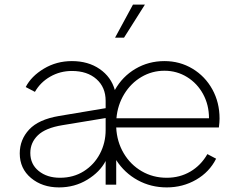

<svg xmlns="http://www.w3.org/2000/svg" viewBox="-20 -804 1042 836"><path d="M66 -136Q66 -196 107 -240Q148 -284 237 -299L440 -333V-365Q440 -424 400 -459.5Q360 -495 293 -495Q242 -495 199 -470.5Q156 -446 132 -404L92 -425Q116 -472 171 -505Q226 -538 293 -538Q364 -538 414 -503.5Q464 -469 480 -412Q513 -471 570 -504.5Q627 -538 696 -538Q763 -538 818 -505Q873 -472 904.5 -415Q936 -358 936 -288Q936 -272 933 -249H486Q489 -187 518.5 -137Q548 -87 597 -58.5Q646 -30 706 -30Q763 -30 809 -57Q855 -84 883 -133L921 -113Q892 -55 834 -21.5Q776 12 706 12Q637 12 579.5 -19.5Q522 -51 486 -107V0H440V-103Q415 -55 360 -21.5Q305 12 237 12Q164 12 115 -29Q66 -70 66 -136ZM241 -30Q300 -30 345 -58.5Q390 -87 415 -134.5Q440 -182 440 -238V-290L252 -259Q178 -247 145 -215Q112 -183 112 -138Q112 -89 148.5 -59.5Q185 -30 241 -30ZM890 -289Q890 -347 864.5 -394Q839 -441 794.5 -468.5Q750 -496 696 -496Q642 -496 596 -469Q550 -442 521 -394.5Q492 -347 487 -289ZM559 -784H611L520 -640H481Z"/></svg>

Font: Eudoxus Sans ExtraLight
Style: Regular
Weight: 200
Designer: Stijn de Vries
Foundry: tokotype
Version: Version 2.005